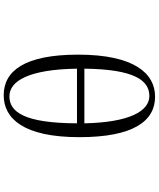

<svg xmlns="http://www.w3.org/2000/svg" viewBox="70 -915 860 1040"><g transform="rotate(90 500.0 -395.0)"><path d="M496 15C623 15 723 -94 723 -395C723 -687 636 -805 504 -805C377 -805 276 -691 276 -388C276 -97 365 15 496 15ZM502 -16C419 -16 356 -120 352 -382H648C647 -96 586 -16 502 -16ZM352 -422C355 -694 416 -774 500 -774C581 -774 643 -668 648 -422Z"/></g></svg>

Font: Harano Aji Mincho CN
Style: Regular
Weight: 400
Foundry: Masamichi Hosoda
Version: HaranoAjiMinchoCN-Regular version 20230610;ttx 4.39.4